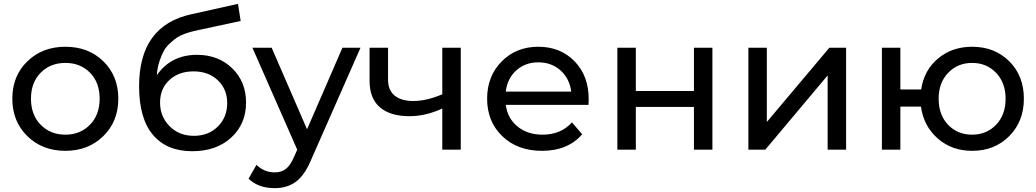

<svg xmlns="http://www.w3.org/2000/svg" viewBox="-20 -778 5387 998"><path d="M320 6Q200 6 122 -70.5Q44 -147 44 -265Q44 -383 122 -459Q200 -535 320 -535Q440 -535 517.5 -459Q595 -383 595 -265Q595 -147 517 -70.5Q439 6 320 6ZM320 -78Q397 -78 447.5 -129.5Q498 -181 498 -265Q498 -349 448 -400Q398 -451 320 -451Q242 -451 191.5 -400Q141 -349 141 -265Q141 -181 191.5 -129.5Q242 -78 320 -78Z M1004 -493Q1115 -493 1187 -423Q1259 -353 1259 -245Q1259 -134 1182 -63Q1105 8 979 8Q847 8 775 -77Q703 -162 703 -330Q703 -645 975 -704L1217 -758L1231 -669L1008 -621Q987 -616 976 -613.5Q965 -611 941 -602.5Q917 -594 902 -584Q887 -574 866 -555.5Q845 -537 832.5 -515Q820 -493 809 -460Q798 -427 795 -387Q869 -493 1004 -493ZM988 -72Q1064 -72 1112.5 -120.5Q1161 -169 1161 -242Q1161 -314 1112.5 -360.5Q1064 -407 986 -407Q909 -407 860.5 -362Q812 -317 812 -245Q812 -172 861.5 -122Q911 -72 988 -72Z M1576 -106 1760 -530H1854L1597 53Q1563 134 1517.5 167Q1472 200 1408 200Q1323 200 1272 151L1313 79Q1354 118 1408 118Q1443 118 1466.5 99.5Q1490 81 1509 36L1525 0L1292 -530H1392Z M2279 -288V-530H2375V0H2279V-214Q2193 -174 2108 -174Q2009 -174 1955 -220Q1901 -266 1901 -358V-530H1997V-364Q1997 -309 2031.5 -281Q2066 -253 2128 -253Q2198 -253 2279 -288Z M3040 -262Q3040 -242 3039 -233H2609Q2618 -163 2670 -120.5Q2722 -78 2800 -78Q2896 -78 2953 -142L3006 -80Q2932 6 2797 6Q2670 6 2591 -70Q2512 -146 2512 -265Q2512 -382 2587.5 -458.5Q2663 -535 2778 -535Q2893 -535 2966.5 -459.5Q3040 -384 3040 -262ZM2778 -454Q2710 -454 2663.5 -412Q2617 -370 2609 -302H2949Q2941 -369 2894 -411.5Q2847 -454 2778 -454Z M3285 0H3189V-530H3285V-305H3587V-530H3683V0H3587V-222H3285Z M3958 0H3870V-530H3966V-144L4291 -530H4378V0H4282V-386Z M5033 -535Q5150 -535 5226 -459.5Q5302 -384 5302 -265Q5302 -147 5226 -70.5Q5150 6 5033 6Q4928 6 4854.5 -58Q4781 -122 4767 -224H4660V0H4564V-530H4660V-313H4768Q4783 -413 4856 -474Q4929 -535 5033 -535ZM5033 -78Q5108 -78 5157.5 -129.5Q5207 -181 5207 -265Q5207 -348 5157.5 -399.5Q5108 -451 5033 -451Q4958 -451 4908.5 -399.5Q4859 -348 4859 -265Q4859 -181 4908 -129.5Q4957 -78 5033 -78Z"/></svg>

Font: false
Style: Regular
Weight: 500
Designer: Julieta Ulanovsky
Foundry: Julieta Ulanovsky
Version: Version 7.222;hotconv 1.0.109;makeotfexe 2.5.65596